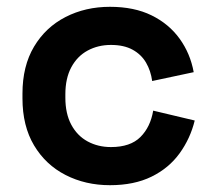

<svg xmlns="http://www.w3.org/2000/svg" viewBox="-20 -530 626 564"><path d="M46 -241V-255Q46 -336 80 -393Q114 -450 172.5 -480Q231 -510 303 -510Q374 -510 425 -485Q476 -460 507.5 -416.5Q539 -373 549 -318L427 -292Q423 -322 409 -346Q395 -370 369.5 -384Q344 -398 306 -398Q268 -398 237.5 -381.5Q207 -365 189.5 -332.5Q172 -300 172 -253V-243Q172 -196 189.5 -163.5Q207 -131 237.5 -114.5Q268 -98 306 -98Q363 -98 392.5 -127.5Q422 -157 430 -205L552 -176Q539 -123 507.5 -79.5Q476 -36 425 -11Q374 14 303 14Q231 14 172.5 -16Q114 -46 80 -103Q46 -160 46 -241Z"/></svg>

Font: Space 7353
Style: Regular
Weight: 400
Designer: Christine Claussen + Ruben Lyon  (Space 7353)
Version: Version 1.000;FEAKit 1.0